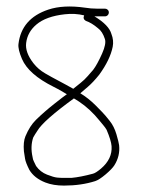

<svg xmlns="http://www.w3.org/2000/svg" viewBox="-20 -615 441 599"><path d="M210.6 -308 226.6 -298C250 -282.4 271.3 -262.5 290.6 -238.5C294.6 -233.5 298.6 -228.7 302.6 -224C306.6 -219.3 309.9 -214.7 312.6 -210C322 -187.9 327.2 -170.9 328.1 -159C329.9 -132.6 318.9 -109.3 295.1 -89C284.1 -79.7 275.6 -74.3 269.6 -73C244.2 -66.1 221.9 -61.8 202.6 -60H179.6C172.2 -60 165.1 -60.3 158.1 -61C151.1 -61.7 140.6 -64.7 126.7 -70.2C112.8 -75.6 101.4 -84.6 92.6 -97C89.9 -103 87.6 -107.8 85.6 -111.5C83.6 -115.2 82.2 -119.7 81.6 -125C76.7 -147 77.3 -167.3 83.6 -186C86.9 -192 91.2 -199 96.6 -207C108.8 -227.9 146.8 -261.6 210.6 -308ZM242.6 -567C239.2 -559.7 240.9 -554 247.6 -550C259.7 -545.9 272.4 -538.3 285.6 -527C295 -520.3 302.2 -509 307.3 -493.2C310.5 -483.3 307.5 -468.2 298.6 -448C288.2 -424.7 278.8 -407.7 270.6 -397C265.2 -391 259.4 -384.3 253.1 -377C246.7 -369.7 239.6 -362.8 231.6 -356.5C223.6 -350.2 215.9 -344 208.6 -338C201.2 -342 193.4 -346.3 185.1 -351C176.7 -355.7 167.7 -360.5 158.1 -365.5C148.4 -370.5 136.1 -377.3 121.2 -385.9C106.4 -394.4 94 -405.2 84.1 -418C66.6 -440.6 59.1 -461.6 61.6 -481C64.4 -503.6 75 -522.8 93.6 -538.5C113.6 -555.5 143.2 -566.2 182.4 -570.5C203.6 -572.9 223.7 -571.7 242.6 -567ZM230.6 -324C235.2 -328 243.1 -334.7 254.1 -344.2C265.2 -353.7 277 -366.3 289.6 -382C312.2 -413.1 326.2 -442.1 331.6 -469C334.2 -482.3 332.9 -495.7 327.6 -509C322.5 -527.5 304.8 -545.8 274.6 -564H307.6C310.9 -564 313.7 -565.2 316.1 -567.5C318.4 -569.8 319.6 -572.7 319.6 -576C319.6 -579.3 318.4 -582.2 316.1 -584.5C313.7 -586.8 310.9 -588 307.6 -588H282.6C269.9 -588 257.6 -589 245.6 -591C200.3 -597.5 162 -595.5 130.6 -585C74.9 -566.4 43.9 -530.6 37.6 -477.6C36.3 -466.6 40 -451.1 48.6 -431C62.2 -399.2 94.9 -370.3 146.6 -344.5C156.6 -339.5 164.9 -335 171.6 -331C178.2 -327 183.9 -323.7 188.6 -321C182.6 -317 169.3 -306.9 148.8 -290.6C128.3 -274.4 109.4 -257.9 92.3 -241.2C79.4 -228.7 68.4 -211.5 59.3 -189.7C54.5 -178.1 52.9 -162.6 54.6 -143C55.9 -135 57.1 -127.2 58.2 -119.7C59.3 -112.2 63.8 -100.6 71.6 -85C81.9 -67.7 98.7 -54.5 121.9 -45.5C138.1 -39.2 157.3 -36 179.6 -36C215.4 -36 247.9 -40.7 277.1 -50C285.4 -52.7 296.2 -59.7 309.6 -71C322.9 -82.3 331.9 -91.7 336.6 -99C349 -118.6 354 -139.6 351.6 -162C350.9 -168 348.1 -179.3 343.3 -195.9C338.4 -212.6 331.3 -226.6 322.1 -238L309.1 -254C304.7 -259.3 294.7 -269.8 279.1 -285.5C263.4 -301.2 247.2 -314 230.6 -324Z"/></svg>

Font: Proton
Style: SeBdCnd
Weight: 500
Version: Version 1.017